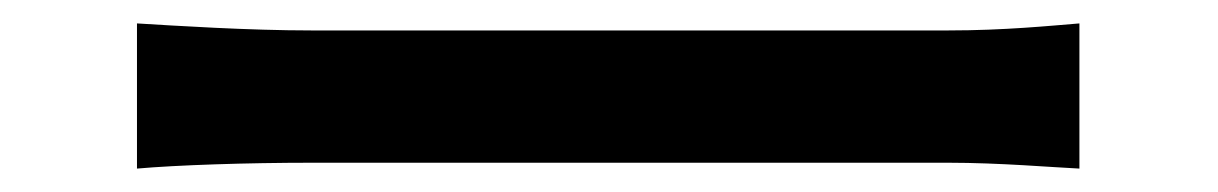

<svg xmlns="http://www.w3.org/2000/svg" viewBox="-20 -466 1040 164"><path d="M97 -446V-322C131 -325 191 -327 246 -327H790C834 -327 880 -323 902 -322V-446C877 -444 838 -440 790 -440H246C192 -440 130 -444 97 -446Z"/></svg>

Font: Source Han Sans JP Medium
Style: Regular
Weight: 500
Designer: Ryoko NISHIZUKA 西塚涼子 (kana, bopomofo & ideographs); Paul D. Hunt (Latin, Greek & Cyrillic); Sandoll Communications 산돌커뮤니
Foundry: Adobe
Version: Version 2.002;hotconv 1.0.116;makeotfexe 2.5.65601